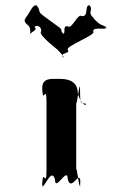

<svg xmlns="http://www.w3.org/2000/svg" viewBox="-20 -866 601 859"><path d="M248 -513C208 -513 168 -520 168 -467C168 -405 170 -530 170 -468C170 -395 188 -492 188 -412V-102C188 -22 170 -117 170 -45C170 17 168 -108 168 -46C168 8 208 -126 226 -64C226 -2 283 -126 283 -64C300 -2 340 -119 340 -46C340 16 338 -107 338 -45C338 10 321 -146 321 -102V-412C321 -368 338 -522 338 -468C338 -406 340 -403 362 -403C374 -393 345 -387 328 -449C328 -511 270 -513 248 -513ZM97 -789C116 -814 125 -843 141 -842C159 -828 126 -856 144 -842C165 -816 144 -817 176 -794C194 -780 221 -762 239 -748C267 -728 244 -738 262 -716C280 -702 242 -730 260 -716C278 -711 256 -755 284 -748C302 -734 328 -808 346 -794C378 -790 358 -843 379 -842C397 -828 364 -856 382 -842C398 -816 369 -814 398 -786C416 -772 386 -792 404 -778C434 -750 423 -761 454 -746C472 -732 436 -756 454 -742C459 -730 393 -749 397 -725C415 -711 266 -657 284 -643C294 -623 245 -632 263 -610C281 -596 242 -624 260 -610C278 -605 229 -650 239 -643C257 -629 146 -711 164 -725C168 -749 140 -757 135 -745C143 -734 143 -736 116 -716C102 -698 126 -715 110 -749C83 -769 89 -778 97 -789Z"/></svg>

Font: Hussar Przerywany
Style: Regular
Weight: 400
Foundry: Cannot Into Space Fonts
Version: Version 0.982